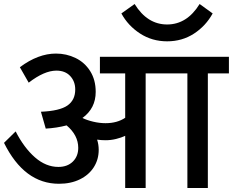

<svg xmlns="http://www.w3.org/2000/svg" viewBox="-20 -937 1161 957"><path d="M0 0ZM1121 -571H1016V0H914V-571H706V0H604V-260Q585 -251 559 -244.5Q533 -238 506 -238Q485 -238 464 -241Q472 -217 472 -190Q472 -142 447.5 -103.5Q423 -65 378 -43Q333 -21 274 -21Q101 -21 0 -225L58 -282Q100 -200 154.5 -152.5Q209 -105 271 -105Q316 -105 343 -131.5Q370 -158 370 -200Q370 -263 312 -312Q262 -299 208 -296L184 -380Q277 -384 316 -411Q355 -438 355 -491Q355 -531 330 -558Q305 -585 261 -585Q201 -585 123 -525L79 -602Q170 -670 259 -670Q311 -670 356.5 -648Q402 -626 429.5 -582.5Q457 -539 457 -479Q457 -397 391 -349Q413 -338 444.5 -330.5Q476 -323 506 -323Q564 -323 604 -350V-571H478V-654H1121ZM585 -870 651 -917Q714 -815 813 -815Q912 -815 975 -917L1040 -870Q1006 -808 947 -769.5Q888 -731 813 -731Q738 -731 678 -770Q618 -809 585 -870Z"/></svg>

Font: Martel Sans SemiBold
Style: Regular
Weight: 600
Designer: Dan Reynolds and Mathieu Réguer
Foundry: Dan Reynolds and Mathieu Réguer
Version: Version 1.002; ttfautohint (v1.1) -l 5 -r 5 -G 72 -x 0 -D la